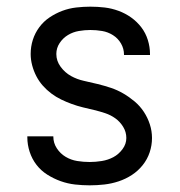

<svg xmlns="http://www.w3.org/2000/svg" viewBox="-20 -548 540 576"><path d="M249 8Q227 8 205 5.5Q183 3 162 -4.5Q141 -12 122 -24Q103 -36 89.5 -53.5Q76 -71 69 -92.5Q62 -114 62 -136V-139H140V-138Q140 -119 150.5 -103Q161 -87 177 -77.5Q193 -68 211.5 -65Q230 -62 249 -62Q267 -62 285.5 -65Q304 -68 320 -76.5Q336 -85 347.5 -100.5Q359 -116 359 -134Q359 -152 349.5 -167.5Q340 -183 326 -193Q312 -203 295.5 -208.5Q279 -214 262 -218Q245 -222 228.5 -226Q212 -230 195.5 -236Q179 -242 163.5 -249.5Q148 -257 134 -267.5Q120 -278 108.5 -291Q97 -304 89 -319.5Q81 -335 76.5 -352Q72 -369 72 -386Q72 -408 78.5 -428.5Q85 -449 98 -466.5Q111 -484 129 -496Q147 -508 167 -515.5Q187 -523 208.5 -525.5Q230 -528 251 -528Q273 -528 294 -525.5Q315 -523 335.5 -515.5Q356 -508 373.5 -495.5Q391 -483 404 -466Q417 -449 423.5 -428Q430 -407 430 -386V-383H352V-384Q352 -402 343 -417.5Q334 -433 319 -442.5Q304 -452 286.5 -455Q269 -458 251 -458Q234 -458 216.5 -455Q199 -452 184 -443Q169 -434 159 -419Q149 -404 149 -386Q149 -365 162 -347.5Q175 -330 193 -320Q211 -310 231.5 -305.5Q252 -301 272.5 -296Q293 -291 312.5 -284.5Q332 -278 350 -267.5Q368 -257 384 -243.5Q400 -230 411.5 -212.5Q423 -195 429.5 -175Q436 -155 436 -134Q436 -112 429 -91Q422 -70 408 -52.5Q394 -35 375.5 -23Q357 -11 336 -4Q315 3 293 5.5Q271 8 249 8Z"/></svg>

Font: Iosevka NFM
Style: Regular
Weight: 400
Monospace: yes
Designer: Belleve Invis
Foundry: Belleve Invis
Version: Version 29.0.4; ttfautohint (v1.8.4);Nerd Fonts 3.3.0